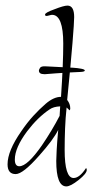

<svg xmlns="http://www.w3.org/2000/svg" viewBox="-20 -614 330 686"><path d="M217 52Q181 52 181 -39Q181 -50 182.5 -78Q184 -106 188 -150Q171 -115 120 -58Q62 8 36 8Q7 8 7 -27Q7 -75 56 -145Q77 -176 99 -200Q121 -224 143 -243Q172 -268 198 -268Q202 -327 204 -375Q206 -423 206 -458Q206 -561 166 -561Q163 -561 156 -559Q149 -557 146 -557Q141 -557 141 -562Q141 -569 175 -581Q208 -594 221 -594Q245 -594 245 -553Q245 -534 239 -460.5Q233 -387 220 -257Q231 -243 231 -227Q231 -220 227 -220Q227 -220 227 -220Q229 -220 218 -230Q214 -193 212.5 -155Q211 -117 211 -79Q211 22 243 22Q264 22 287 -13Q290 -13 290 -7Q290 6 261 29Q232 52 217 52ZM49 -20Q78 -20 130 -95Q166 -148 193 -200L195 -234Q171 -233 157 -223Q115 -195 77 -145Q33 -86 33 -44Q33 -20 49 -20ZM138 -349Q119 -349 119 -362Q119 -365 123 -371.5Q127 -378 143 -377L241 -372Q257 -371 270 -368.5Q283 -366 283 -362Q283 -358 269 -357Q255 -356 227 -355Q204 -354 180 -352Q156 -350 142 -349Z"/></svg>

Font: Shalimar
Style: Regular
Weight: 400
Designer: Robert E. Leuschke
Foundry: Robert E. Leuschke
Version: Version 1.010; ttfautohint (v1.8.3)